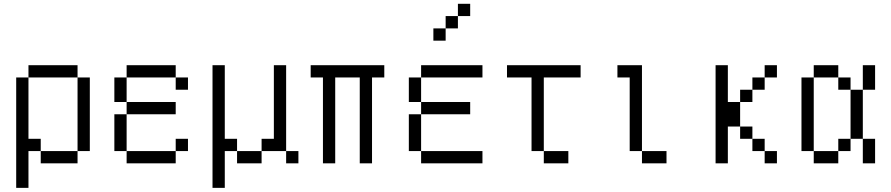

<svg xmlns="http://www.w3.org/2000/svg" viewBox="-20 -832 4540 978"><path d="M62.5 -437.5V125H125V-62.5H187.5V0H375V-62.5H187.5V-125H125V-437.5ZM375 -62.5H437.5Q437.5 -62.5 437.5 -437.5H375Q375 -437.5 375 -62.5ZM125 -437.5H375V-500H125Z M937.5 -62.5V-125H875V-62.5H625V0H875V-62.5ZM875 -250V-312.5H625V-250H562.5V-62.5H625V-250ZM937.5 -375V-437.5H875V-375ZM625 -312.5Q625 -312.5 625 -437.5H562.5Q562.5 -437.5 562.5 -312.5ZM625 -437.5H875V-500H625Z M1500 0V-62.5H1437.5V0ZM1062.5 -500Q1062.5 -500 1062.5 125H1125V-62.5H1187.5V0H1312.5V-62.5H1187.5V-125H1125Q1125 -125 1125 -500ZM1312.5 -62.5H1437.5V-500H1375Q1375 -500 1375 -125H1312.5Z M1937.5 -437.5V-500H1562.5V-437.5H1625V0H1687.5V-437.5H1812.5V0H1875V-437.5Z M2437.5 0V-62.5H2125V0ZM2375 -250V-312.5H2125V-250H2062.5V-62.5H2125V-250ZM2437.5 -437.5V-500H2125V-437.5H2062.5Q2062.5 -437.5 2062.5 -312.5H2125Q2125 -312.5 2125 -437.5ZM2375 -750V-812.5H2312.5V-750H2250V-687.5H2187.5V-625H2250V-687.5H2312.5V-750Z M2875 0V-62.5H2750V0ZM2937.5 -437.5V-500H2562.5V-437.5H2687.5Q2687.5 -437.5 2687.5 -62.5H2750Q2750 -62.5 2750 -437.5Z M3375 0V-62.5H3250V0ZM3250 -62.5V-500H3125V-437.5H3187.5Q3187.5 -437.5 3187.5 -62.5Z M3937.5 0V-62.5H3875V0ZM3937.5 -437.5V-500H3875V-437.5H3812.5V-375H3750V-312.5H3687.5V-500H3625Q3625 -500 3625 0H3687.5V-187.5H3750V-125H3812.5V-62.5H3875V-125H3812.5V-187.5H3750Q3750 -187.5 3750 -312.5H3812.5V-375H3875V-437.5Z M4125 -62.5V0H4250V-62.5ZM4125 -62.5Q4125 -62.5 4125 -437.5H4062.5Q4062.5 -437.5 4062.5 -62.5ZM4250 -62.5H4312.5V-125H4250ZM4375 -125Q4375 -125 4375 0H4437.5Q4437.5 0 4437.5 -125ZM4312.5 -125H4375Q4375 -125 4375 -375H4312.5Q4312.5 -375 4312.5 -125ZM4312.5 -375V-437.5H4250V-375ZM4375 -375H4437.5Q4437.5 -375 4437.5 -500H4375Q4375 -500 4375 -375ZM4125 -437.5H4250V-500H4125Z"/></svg>

Font: BFUnifontExMono
Style: Regular
Weight: 500
Version: Version 15.0.06